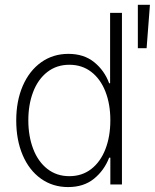

<svg xmlns="http://www.w3.org/2000/svg" viewBox="-20 -760 638 791"><path d="M46.9 -263.7Q46.9 -343.8 73.7 -406Q100.6 -468.3 149.4 -503.2Q198.2 -538.1 261.7 -538.1Q325.7 -538.1 367.9 -503.9Q410.2 -469.7 429.7 -417H433.6V-707H482.4V0H434.6V-110.4H429.7Q409.2 -57.6 366.9 -23.4Q324.7 10.7 260.7 10.7Q197.3 10.7 148.7 -23.9Q100.1 -58.6 73.5 -120.8Q46.9 -183.1 46.9 -263.7ZM434.6 -264.6Q434.6 -331.1 414.3 -382.8Q394 -434.6 356 -463.9Q317.9 -493.2 265.6 -493.2Q213.4 -493.2 175 -463.4Q136.7 -433.6 116.7 -381.6Q96.7 -329.6 96.7 -264.6Q96.7 -199.2 116.7 -146.7Q136.7 -94.2 175 -64.2Q213.4 -34.2 265.6 -34.2Q317.9 -34.2 356 -63.7Q394 -93.3 414.3 -145.5Q434.6 -197.8 434.6 -264.6ZM547.9 -740.2H597.7L584 -561.5H547.9Z"/></svg>

Font: Pretendard JP ExtraLight
Style: Regular
Weight: 200
Designer: Base glyphs from Inter by Rasmus Andersson; Hangeul glyphs from Noto Sans CJK(Source Han Sans) by Jang Soo-young and Kan
Foundry: Kil Hyung-jin
Version: Version 1.309